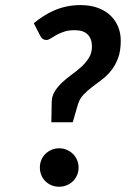

<svg xmlns="http://www.w3.org/2000/svg" viewBox="-20 -709 503 736"><path d="M109.4 -620.1Q127 -634.3 146.5 -647Q166 -659.7 188 -669.2Q210 -678.7 235.1 -684.1Q260.3 -689.5 288.6 -689.5Q326.7 -689.5 355.5 -678.7Q384.3 -668 403.6 -649.4Q422.9 -630.9 432.9 -606.2Q442.9 -581.5 442.9 -553.2Q442.9 -513.2 432.4 -485.6Q421.9 -458 405.8 -438Q389.6 -418 370.1 -403.3Q350.6 -388.7 332.3 -374.8Q314 -360.8 299.6 -345.5Q285.2 -330.1 278.8 -309.1L258.8 -240.2H176.8L178.2 -317.4Q178.7 -341.3 190.4 -359.6Q202.1 -377.9 219.2 -393.8Q236.3 -409.7 256.1 -423.8Q275.9 -438 293 -453.9Q310.1 -469.7 321.3 -488.3Q332.5 -506.8 332.5 -530.8Q332.5 -560.1 316.2 -576.7Q299.8 -593.3 266.1 -593.3Q242.2 -593.3 225.1 -587.4Q208 -581.5 195.6 -574.5Q183.1 -567.4 174.1 -561.5Q165 -555.7 157.7 -555.7Q142.1 -555.7 134.8 -570.8ZM132.8 -66.9Q132.8 -82 138.4 -95.7Q144 -109.4 154.1 -119.1Q164.1 -128.9 177.5 -134.8Q190.9 -140.6 207 -140.6Q222.2 -140.6 235.8 -134.8Q249.5 -128.9 259.5 -119.1Q269.5 -109.4 275.4 -95.7Q281.2 -82 281.2 -66.9Q281.2 -51.3 275.4 -37.6Q269.5 -23.9 259.5 -14.2Q249.5 -4.4 235.8 1.2Q222.2 6.8 207 6.8Q190.9 6.8 177.5 1.2Q164.1 -4.4 154.1 -14.2Q144 -23.9 138.4 -37.6Q132.8 -51.3 132.8 -66.9Z"/></svg>

Font: Carlito
Style: Bold Italic
Weight: 700
Italic angle: -7°
Designer: Lukasz Dziedzic
Foundry: tyPoland Lukasz Dziedzic
Version: Version 1.104